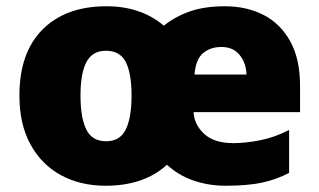

<svg xmlns="http://www.w3.org/2000/svg" viewBox="-20 -583 1020 613"><path d="M698 -563Q768 -563 822 -535Q876 -507 907 -450.5Q938 -394 938 -309V-225H598Q600 -185 632 -155.5Q664 -126 725 -126Q763 -126 809.5 -135Q856 -144 903 -168V-31Q863 -10 817 0Q771 10 700 10Q646 10 598 -6.5Q550 -23 513 -57Q440 10 317 10Q237 10 175 -23.5Q113 -57 77.5 -121.5Q42 -186 42 -278Q42 -415 116 -489Q190 -563 320 -563Q430 -563 503 -501Q539 -530 586 -546.5Q633 -563 698 -563ZM687 -433Q652 -433 628.5 -413.5Q605 -394 601 -345H767Q766 -381 745.5 -407Q725 -433 687 -433ZM318 -421Q275 -421 256 -385Q237 -349 237 -278Q237 -207 255.5 -169.5Q274 -132 319 -132Q363 -132 381.5 -169.5Q400 -207 400 -278Q400 -349 381.5 -385Q363 -421 318 -421Z"/></svg>

Font: Noto Sans Thaana Black
Style: Regular
Weight: 900
Designer: David Williams
Foundry: Google Inc.
Version: Version 3.001; ttfautohint (v1.8.4.7-5d5b)